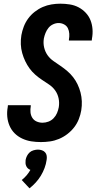

<svg xmlns="http://www.w3.org/2000/svg" viewBox="-20 -763 540 1042"><path d="M202 8Q175 8 149.5 4Q124 0 100.5 -11Q77 -22 59.5 -39.5Q42 -57 32 -80Q22 -103 19.5 -129Q17 -155 22 -182L23 -192H147V-187Q144 -170 145.5 -153.5Q147 -137 155.5 -123.5Q164 -110 179 -103.5Q194 -97 211 -97Q227 -97 243 -103Q259 -109 271 -121.5Q283 -134 289.5 -149.5Q296 -165 299 -181Q303 -206 298 -229.5Q293 -253 279.5 -272Q266 -291 246.5 -304Q227 -317 207.5 -330Q188 -343 171 -358Q154 -373 140.5 -391.5Q127 -410 117 -431Q107 -452 100.5 -475Q94 -498 93 -522.5Q92 -547 96 -572Q100 -595 109 -618.5Q118 -642 133 -662.5Q148 -683 168.5 -699Q189 -715 212 -725Q235 -735 259.5 -739Q284 -743 307 -743Q333 -743 358.5 -739Q384 -735 406 -723.5Q428 -712 445 -694Q462 -676 471 -653.5Q480 -631 482 -605Q484 -579 479 -553L478 -543H354V-548Q357 -564 356 -580Q355 -596 348.5 -609.5Q342 -623 328 -630.5Q314 -638 298 -638Q283 -638 268 -631Q253 -624 243 -611.5Q233 -599 227 -584Q221 -569 218 -554Q214 -529 219.5 -505.5Q225 -482 238 -463.5Q251 -445 270.5 -431.5Q290 -418 309 -405Q328 -392 345.5 -377Q363 -362 377 -344Q391 -326 401 -305Q411 -284 417 -261Q423 -238 424 -213.5Q425 -189 421 -164Q417 -140 407.5 -116Q398 -92 382 -71.5Q366 -51 345 -35Q324 -19 300 -9Q276 1 251 4.5Q226 8 202 8ZM140 259 98 214Q112 203 124 189Q136 175 145 159Q137 156 131.5 151Q126 146 122.5 138.5Q119 131 118.5 122.5Q118 114 119 105Q121 94 126.5 83Q132 72 141 64Q150 56 162.5 52.5Q175 49 186 49Q197 49 207.5 52.5Q218 56 225 64Q232 72 233.5 83Q235 94 233 105Q230 127 222 148.5Q214 170 202 190Q190 210 174 227.5Q158 245 140 259Z"/></svg>

Font: Iosevka Extrabold Oblique
Style: Regular
Weight: 800
Italic angle: -9°
Monospace: yes
Designer: Belleve Invis
Foundry: Belleve Invis
Version: Version 32.5.0; ttfautohint (v1.8.4)